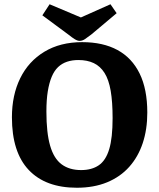

<svg xmlns="http://www.w3.org/2000/svg" viewBox="-20 -864 747 902"><path d="M341 18Q194 18 115 -65.5Q36 -149 36 -313Q36 -417 75 -496.5Q114 -576 188.5 -621Q263 -666 366 -666Q464 -666 532 -629Q600 -592 636 -518.5Q672 -445 672 -335Q672 -256 650.5 -191.5Q629 -127 587 -80Q545 -33 483 -7.5Q421 18 341 18ZM361 -65Q411 -65 444 -87.5Q477 -110 493 -163Q509 -216 509 -309Q509 -385 500 -437.5Q491 -490 471 -521.5Q451 -553 420.5 -567.5Q390 -582 348 -582Q319 -582 295 -574Q271 -566 253 -549Q235 -532 223 -503.5Q211 -475 204.5 -435Q198 -395 198 -340Q198 -240 215.5 -179.5Q233 -119 269.5 -92Q306 -65 361 -65ZM354 -672Q344 -672 331 -680Q318 -688 302 -701L179 -792L213 -844L360 -782L499 -844L528 -802L409 -702Q392 -689 379.5 -680.5Q367 -672 354 -672Z"/></svg>

Font: Faustina
Style: Bold
Weight: 700
Designer: Alfonso Garcia
Foundry: http://www.omnibus-type.com
Version: Version 1.200